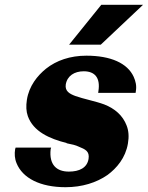

<svg xmlns="http://www.w3.org/2000/svg" viewBox="-20 -770 616 800"><path d="M43 -148C40 -129 41 -109 49 -90C74 -28 147 10 253 10C322 10 382 -9 428 -41C466 -69 503 -112 513 -172C518 -201 516 -225 508 -246C492 -289 458 -318 414 -335C379 -348 327 -358 294 -370C270 -379 250 -390 254 -418C260 -454 290 -473 329 -473C375 -473 399 -446 390 -390L389 -383H545L546 -390C550 -413 545 -432 537 -450C511 -507 441 -538 340 -538C272 -538 215 -518 172 -484C136 -455 101 -412 92 -354C88 -328 89 -306 96 -286C119 -222 186 -192 258 -174L257 -173H258C279 -169 296 -165 308 -159C335 -148 354 -140 349 -108C343 -71 311 -55 267 -55C216 -55 184 -83 191 -148L193 -155H45ZM268 -584H400L576 -750H402Z"/></svg>

Font: Aerodynamic
Style: BdObl
Weight: 500
Designer: Google
Version: Version 2.000980; 2014